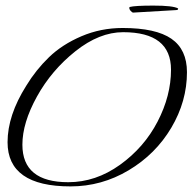

<svg xmlns="http://www.w3.org/2000/svg" viewBox="-20 -654 688 686"><path d="M648 -396Q648 -292 592 -197.5Q536 -103 439.5 -45.5Q343 12 232 12Q7 12 7 -146Q7 -242 74 -348Q108 -404 155 -449.5Q202 -495 271 -524.5Q340 -554 418 -554Q537 -554 592.5 -515.5Q648 -477 648 -396ZM591 -405Q591 -539 420 -539Q335 -539 249.5 -471Q164 -403 112 -309Q60 -215 60 -137Q60 -3 224 -3Q322 -3 408.5 -65Q495 -127 543 -219.5Q591 -312 591 -405ZM610 -618 456 -609Q452 -609 446 -616Q440 -624 443 -629Q462 -634 528 -634Q598 -634 616 -624Q617 -624 616 -621Q615 -618 610 -618Z"/></svg>

Font: Italianno
Style: Regular
Weight: 400
Designer: Robert E. Leuschke
Foundry: Robert E. Leuschke
Version: Version 1.003